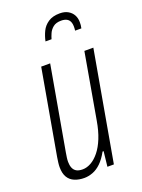

<svg xmlns="http://www.w3.org/2000/svg" viewBox="-141 -788 640 865"><g transform="rotate(-20 179.5 -355.5)"><path d="M110 12Q84 12 63.5 3.5Q43 -5 32 -23.5Q21 -42 21 -72Q21 -82 22.5 -93.5Q24 -105 26 -118L98 -526H141L70 -124Q68 -112 66.5 -101.5Q65 -91 65 -81Q65 -65 70 -52.5Q75 -40 86 -33.5Q97 -27 116 -27Q136 -27 156.5 -38.5Q177 -50 195.5 -73Q214 -96 228 -130.5Q242 -165 250 -212L305 -526H348L255 0H224L232 -72H227Q210 -41 191 -22.5Q172 -4 151 4Q130 12 110 12ZM258 -723Q282 -723 298 -713.5Q314 -704 322 -689Q330 -674 330 -655Q330 -648 329.5 -641Q329 -634 327 -626H297Q300 -649 296 -663Q292 -677 281 -683.5Q270 -690 253 -690Q228 -690 214 -678.5Q200 -667 193.5 -652Q187 -637 184 -626H155Q160 -650 170.5 -672Q181 -694 202.5 -708.5Q224 -723 258 -723Z"/></g></svg>

Font: Archivo ExtraCondensed Thin
Style: Italic
Weight: 250
Width: 2
Italic angle: -10°
Designer: Hector Gatti
Foundry: Omnibus-Type
Version: Version 2.001